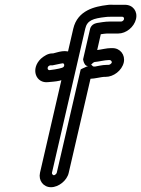

<svg xmlns="http://www.w3.org/2000/svg" viewBox="-20 -731 590 802"><path d="M187 -438C178 -438 177 -448 182 -454C186 -457 188 -458 190 -458H194H199C230 -464 242 -468 245 -466C250 -462 249 -455 245 -451C241 -447 220 -442 187 -438ZM182 -388C206 -391 250 -389 281 -423C309 -455 303 -490 284 -506C258 -529 218 -511 202 -508H199C180 -508 164 -497 151 -486C106 -443 130 -381 182 -388ZM361 -461C361 -461 317 -442 317 -441L217 -9C216 -5 209 1 205 1C201 1 196 -5 197 -9L336 -611C344 -646 368 -654 422 -660C427 -661 435 -661 444 -661H491C496 -661 499 -656 498 -651C497 -646 491 -641 486 -641H439C418 -641 399 -637 385 -635C379 -634 372 -631 368 -628C359 -621 357 -613 356 -609L327 -483C327 -483 334 -432 368 -468C369 -469 372 -471 375 -472C390 -473 418 -480 432 -480H439C443 -480 448 -474 447 -470C446 -466 439 -460 433 -460H426C406 -460 385 -454 377 -453C367 -452 368 -455 361 -461ZM415 -410H422C454 -410 489 -436 497 -470C504 -502 482 -530 450 -530H443C425 -530 404 -524 386 -522L401 -588C410 -589 419 -591 427 -591H474C507 -591 540 -618 548 -651C556 -684 535 -711 502 -711H455C446 -711 439 -712 427 -710C378 -704 304 -689 286 -611L147 -9C140 23 161 51 193 51C225 51 260 23 267 -9L358 -402C374 -402 406 -410 415 -410Z"/></svg>

Font: Electronic
Style: OutlineIt
Weight: 700
Version: Version 1.011